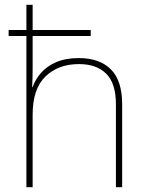

<svg xmlns="http://www.w3.org/2000/svg" viewBox="-20 -780 613 800"><path d="M116 -760V-655H358V-630H116V-496Q116 -474 115.5 -456.5Q115 -439 114 -417H116Q127 -449 151 -476.5Q175 -504 214 -521Q253 -538 309 -538Q395 -538 442 -491Q489 -444 489 -346V0H463V-345Q463 -433 422.5 -473Q382 -513 309 -513Q223 -513 169.5 -461.5Q116 -410 116 -302V0H90V-630H16V-655H90V-760Z"/></svg>

Font: Noto Sans Lao Looped Thin
Style: Regular
Weight: 100
Designer: Mark Frömberg, Ben Mitchell
Foundry: The Fontpad Ltd
Version: Version 1.002; ttfautohint (v1.8.4.7-5d5b)